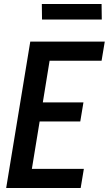

<svg xmlns="http://www.w3.org/2000/svg" viewBox="-20 -944 546 964"><path d="M11 0 132 -735H506L490 -639H229L195 -430H399L383 -334H179L140 -96H401L385 0ZM491 -846H191L190 -924H490Z"/></svg>

Font: Iosevka
Style: Bold Italic
Weight: 700
Italic angle: -9°
Monospace: yes
Designer: Belleve Invis
Foundry: Belleve Invis
Version: Version 32.5.0; ttfautohint (v1.8.4)